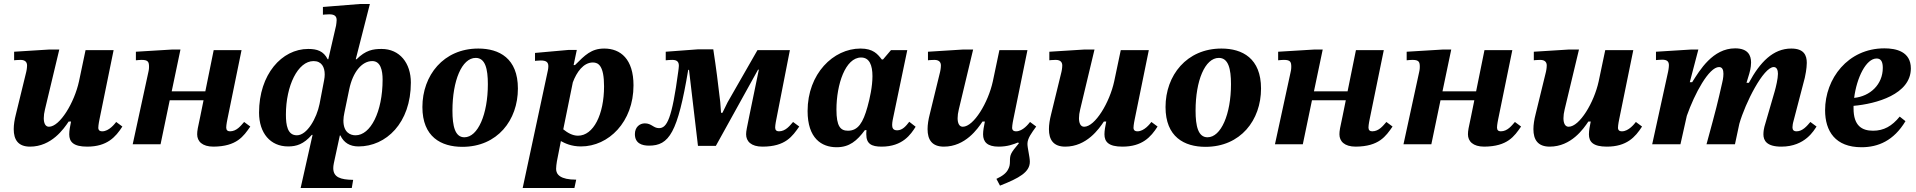

<svg xmlns="http://www.w3.org/2000/svg" viewBox="-20 -725 9630 965"><path d="M131 12C239 12 301 -78 325 -114H337C332 -90 328 -68 328 -50C328 -12 349 12 418 12C518 12 561 -36 595 -89L564 -112C557 -103 528 -65 494 -65C478 -65 474 -74 474 -82C474 -97 480 -125 480 -125L551 -473H410L377 -316C354 -210 281 -88 226 -88C208 -88 200 -106 200 -131C200 -144 202 -159 206 -175L278 -476H226L51 -465V-422C51 -422 66 -424 83 -424C110 -424 116 -409 116 -396C116 -381 112 -364 112 -364L60 -151C53 -124 49 -98 49 -76C49 -23 71 12 131 12Z M1053 12C1170 11 1204 -40 1238 -89L1207 -112C1191 -94 1170 -65 1136 -65C1124 -65 1117 -71 1117 -84C1117 -98 1123 -126 1123 -126L1194 -473H1054L1012 -266H843L887 -476H844L663 -465V-422C675 -423 683 -424 692 -424C725 -424 729 -413 729 -389C729 -387 729 -376 726 -364L647 0H787L833 -221H1003L987 -142C974 -83 971 -67 971 -50C971 -15 996 12 1053 12Z M1748 220 1755 179C1691 178 1655 166 1655 120C1655 113 1656 105 1658 95L1688 -44H1691C1708 -8 1738 11 1782 11C1920 11 2045 -106 2045 -310C2045 -408 1989 -479 1898 -479C1855 -479 1818 -473 1772 -427H1768L1839 -705H1790L1603 -690V-651C1603 -651 1620 -653 1635 -653C1661 -653 1672 -644 1672 -624C1672 -617 1670 -602 1669 -596L1630 -427H1627C1606 -469 1573 -479 1529 -479C1396 -479 1282 -351 1282 -159C1282 -56 1339 11 1428 11C1470 11 1506 0 1547 -47H1551L1491 220ZM1767 -45C1742 -45 1706 -58 1706 -119C1706 -130 1708 -146 1711 -159L1735 -275C1753 -363 1799 -418 1851 -418C1893 -418 1903 -371 1903 -325C1903 -162 1842 -45 1767 -45ZM1472 -45C1425 -45 1417 -96 1417 -149C1417 -294 1477 -418 1556 -418C1597 -418 1612 -387 1612 -351C1612 -342 1611 -332 1609 -322L1586 -202C1572 -132 1524 -45 1472 -45Z M2304 13C2480 13 2583 -121 2583 -280C2583 -432 2489 -481 2384 -481C2209 -481 2103 -346 2103 -187C2103 -37 2197 13 2304 13ZM2314 -35C2267 -35 2254 -91 2254 -169C2254 -319 2301 -434 2371 -434C2419 -434 2432 -379 2432 -302C2432 -151 2382 -35 2314 -35Z M2900 11C3039 11 3164 -112 3164 -296C3164 -428 3099 -481 3017 -481C2952 -481 2920 -448 2870 -398H2863L2879 -474H2837L2669 -459V-419C2669 -419 2685 -421 2698 -421C2726 -421 2736 -412 2736 -392C2736 -385 2735 -379 2734 -373L2607 220H2867L2876 178C2796 178 2775 152 2775 124C2775 116 2777 96 2779 86L2799 -16C2819 -5 2851 11 2900 11ZM2811 -75 2859 -311C2878 -362 2912 -411 2960 -411C2988 -411 3016 -394 3016 -291C3016 -150 2963 -43 2885 -43C2857 -43 2832 -58 2811 -75Z M3242 7C3343 7 3386 -57 3439 -374H3443C3458 -247 3473 -119 3488 8H3578L3790 -375H3794L3746 -142C3734 -82 3730 -67 3730 -50C3730 -15 3755 12 3812 12C3929 12 3963 -41 3997 -89L3966 -112C3950 -94 3929 -65 3895 -65C3883 -65 3876 -71 3876 -84C3876 -98 3882 -126 3882 -126L3950 -473H3787L3637 -211L3611 -158H3604L3600 -212C3588 -315 3580 -379 3565 -477H3487L3326 -465V-422C3336 -423 3349 -424 3359 -424C3386 -424 3392 -411 3392 -394C3392 -386 3390 -376 3389 -366C3357 -126 3332 -81 3292 -81C3264 -81 3255 -105 3221 -105C3195 -105 3171 -86 3171 -51C3171 -4 3207 7 3242 7Z M4185 15C4249 15 4287 -17 4327 -71H4335C4334 -63 4334 -56 4334 -50C4334 -2 4360 12 4411 12C4517 12 4558 -50 4582 -88L4550 -113C4534 -92 4516 -70 4489 -70C4468 -70 4464 -83 4464 -97C4464 -112 4469 -133 4469 -133L4540 -473H4458L4418 -426H4412C4391 -453 4369 -481 4305 -481C4168 -481 4039 -354 4039 -167C4039 -30 4109 15 4185 15ZM4242 -68C4204 -68 4184 -90 4184 -174C4184 -301 4229 -436 4308 -436C4350 -436 4365 -397 4365 -342C4365 -291 4352 -231 4340 -188C4318 -109 4293 -68 4242 -68Z M5006 208C5103 170 5156 140 5156 88C5156 63 5144 20 5144 -2C5144 -30 5165 -57 5188 -89L5157 -112C5150 -103 5121 -65 5087 -65C5071 -65 5067 -74 5067 -82C5067 -97 5073 -125 5073 -125L5144 -473H5003L4970 -316C4947 -210 4874 -88 4819 -88C4801 -88 4793 -106 4793 -131C4793 -144 4795 -159 4799 -175L4871 -476H4819L4644 -465V-422C4644 -422 4659 -424 4676 -424C4703 -424 4709 -409 4709 -396C4709 -381 4705 -364 4705 -364L4653 -151C4646 -124 4642 -98 4642 -76C4642 -23 4664 12 4724 12C4832 12 4894 -78 4918 -114H4930C4925 -90 4921 -68 4921 -50C4921 -12 4942 12 4999 12C5045 12 5074 0 5097 -9L5101 -5C5059 45 5056 52 5056 86C5056 101 5054 113 5048 124C5039 144 5020 159 4988 174Z M5334 12C5442 12 5504 -78 5528 -114H5540C5535 -90 5531 -68 5531 -50C5531 -12 5552 12 5621 12C5721 12 5764 -36 5798 -89L5767 -112C5760 -103 5731 -65 5697 -65C5681 -65 5677 -74 5677 -82C5677 -97 5683 -125 5683 -125L5754 -473H5613L5580 -316C5557 -210 5484 -88 5429 -88C5411 -88 5403 -106 5403 -131C5403 -144 5405 -159 5409 -175L5481 -476H5429L5254 -465V-422C5254 -422 5269 -424 5286 -424C5313 -424 5319 -409 5319 -396C5319 -381 5315 -364 5315 -364L5263 -151C5256 -124 5252 -98 5252 -76C5252 -23 5274 12 5334 12Z M6039 13C6215 13 6318 -121 6318 -280C6318 -432 6224 -481 6119 -481C5944 -481 5838 -346 5838 -187C5838 -37 5932 13 6039 13ZM6049 -35C6002 -35 5989 -91 5989 -169C5989 -319 6036 -434 6106 -434C6154 -434 6167 -379 6167 -302C6167 -151 6117 -35 6049 -35Z M6794 12C6911 11 6945 -40 6979 -89L6948 -112C6932 -94 6911 -65 6877 -65C6865 -65 6858 -71 6858 -84C6858 -98 6864 -126 6864 -126L6935 -473H6795L6753 -266H6584L6628 -476H6585L6404 -465V-422C6416 -423 6424 -424 6433 -424C6466 -424 6470 -413 6470 -389C6470 -387 6470 -376 6467 -364L6388 0H6528L6574 -221H6744L6728 -142C6715 -83 6712 -67 6712 -50C6712 -15 6737 12 6794 12Z M7440 12C7557 11 7591 -40 7625 -89L7594 -112C7578 -94 7557 -65 7523 -65C7511 -65 7504 -71 7504 -84C7504 -98 7510 -126 7510 -126L7581 -473H7441L7399 -266H7230L7274 -476H7231L7050 -465V-422C7062 -423 7070 -424 7079 -424C7112 -424 7116 -413 7116 -389C7116 -387 7116 -376 7113 -364L7034 0H7174L7220 -221H7390L7374 -142C7361 -83 7358 -67 7358 -50C7358 -15 7383 12 7440 12Z M7769 12C7877 12 7939 -78 7963 -114H7975C7970 -90 7966 -68 7966 -50C7966 -12 7987 12 8056 12C8156 12 8199 -36 8233 -89L8202 -112C8195 -103 8166 -65 8132 -65C8116 -65 8112 -74 8112 -82C8112 -97 8118 -125 8118 -125L8189 -473H8048L8015 -316C7992 -210 7919 -88 7864 -88C7846 -88 7838 -106 7838 -131C7838 -144 7840 -159 7844 -175L7916 -476H7864L7689 -465V-422C7689 -422 7704 -424 7721 -424C7748 -424 7754 -409 7754 -396C7754 -381 7750 -364 7750 -364L7698 -151C7691 -124 7687 -98 7687 -76C7687 -23 7709 12 7769 12Z M8933 12C9054 12 9098 -72 9110 -89L9079 -112C9063 -93 9040 -65 9010 -65C8995 -65 8989 -72 8989 -85C8989 -95 8992 -108 8992 -108L9051 -334C9053 -342 9061 -381 9061 -409C9061 -447 9047 -481 8983 -481C8892 -481 8826 -413 8770 -309H8758L8772 -355C8773 -358 8781 -385 8781 -411C8781 -446 8766 -482 8701 -482C8588 -482 8523 -372 8485 -312H8473L8516 -476H8479L8303 -465V-423C8303 -423 8323 -425 8334 -425C8360 -425 8368 -415 8368 -397C8368 -384 8364 -365 8364 -365L8284 0H8426L8458 -143C8497 -254 8569 -388 8620 -388C8637 -388 8642 -373 8642 -354C8642 -335 8637 -313 8636 -310C8612 -204 8608 -187 8557 0H8700L8722 -103C8752 -208 8843 -388 8895 -388C8911 -388 8916 -371 8916 -354C8916 -330 8906 -288 8900 -267L8848 -88C8846 -82 8843 -64 8843 -50C8843 -19 8859 12 8933 12Z M9336 15C9420 15 9498 -18 9557 -116L9528 -139C9489 -91 9448 -68 9394 -68C9338 -68 9296 -93 9296 -180C9296 -184 9296 -188 9296 -193C9410 -203 9584 -251 9584 -381C9584 -466 9510 -482 9451 -482C9267 -482 9153 -329 9153 -171C9153 -65 9205 15 9336 15ZM9299 -233C9312 -335 9359 -431 9412 -431C9435 -431 9443 -413 9443 -384C9443 -300 9379 -241 9299 -233Z"/></svg>

Font: STIX Two Text
Style: Bold Italic
Weight: 700
Italic angle: -12°
Designer: Ross Mills, John Hudson & Paul Hanslow, Tiro Typeworks Ltd; with prior portions MicroPress Inc. and Coen Hoffman, Elsevi
Foundry: Tiro Typeworks Ltd
Version: Version 2.13 b171